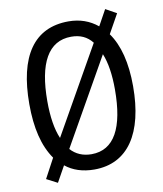

<svg xmlns="http://www.w3.org/2000/svg" viewBox="-87 -823 794 937"><g transform="rotate(-10 309.5 -354.5)"><path d="M567 -358C567 -474 544 -564 499 -627L552 -722L498 -752L455 -674C415 -707 367 -724 311 -724C139 -724 53 -596 53 -359C53 -241 75 -149 122 -82L70 15L124 43L168 -36C205 -6 253 10 311 10C478 10 567 -125 567 -358ZM142 -358C142 -546 197 -648 311 -648C355 -648 389 -633 415 -600L172 -171C152 -217 142 -280 142 -358ZM477 -358C477 -168 423 -66 310 -66C268 -66 233 -81 207 -110L449 -537C468 -491 477 -430 477 -358Z"/></g></svg>

Font: Noto Sans Condensed
Style: Regular
Weight: 400
Width: 3
Designer: Monotype Design Team
Foundry: Monotype Imaging Inc.
Version: Version 2.013